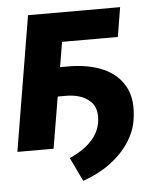

<svg xmlns="http://www.w3.org/2000/svg" viewBox="-53 -590 650 775"><g transform="rotate(-5 272.5 -203.0)"><path d="M103.1 -208.4 122.9 -325.8H230.1Q314.4 -326.3 374.4 -299.7Q434.5 -273.1 462.1 -220.2Q489.7 -167.3 476.8 -87.5Q469.5 -40.7 440.6 3.1Q411.7 47 364.1 82.3Q316.4 117.6 253.1 139.6L207 43.2Q237.2 30.1 263.5 11.7Q289.8 -6.6 308.4 -31.3Q327.1 -56 333 -87.5Q343.6 -148.5 308.3 -178.7Q273.1 -208.9 210.9 -208.4ZM462.5 -545.9 442.8 -426.8H216.8L145.1 0H-1.6L89.3 -545.9Z"/></g></svg>

Font: Inter Tight
Style: Italic
Weight: 400
Italic angle: -9.39999°
Designer: Rasmus Andersson
Foundry: rsms
Version: Version 3.002